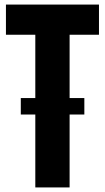

<svg xmlns="http://www.w3.org/2000/svg" viewBox="-20 -820 459 840"><path d="M134.5 0V-668H6V-800H413V-668H284.5V0ZM71 -391H349V-319H71Z"/></svg>

Font: Big Shoulders Display Thin Black
Style: Regular
Weight: 900
Version: Version 2.002